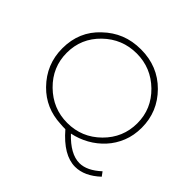

<svg xmlns="http://www.w3.org/2000/svg" viewBox="-201 -904 1235 1235"><g transform="rotate(45 416.0 -287.0)"><path d="M643.5 130.5Q537.5 130.5 428.5 3.5Q404.5 3.5 382.5 1.5Q243.5 -4.5 149.5 -100Q46.5 -204.5 46.5 -351Q46.5 -504 153 -602.5Q205.5 -653 268.8 -678.5Q332 -704 409.5 -704Q563.5 -704 666.5 -600Q769.5 -496 769.5 -351Q769.5 -280.5 746 -222Q722.5 -163.5 681.5 -118.8Q640.5 -74 587.2 -44.2Q534 -14.5 473.5 -2Q564 94 646.5 94Q715 94 789 25.5L810 54Q728 130.5 643.5 130.5ZM408.5 -33.5Q540.5 -33.5 634.8 -126.8Q729 -220 729 -351Q729 -481 634.2 -573.5Q539.5 -666 408.5 -666Q277 -666 182 -574Q87 -482 87 -351Q87 -220 182.2 -126.8Q277.5 -33.5 408.5 -33.5Z"/></g></svg>

Font: Argentum Novus ExtraLight
Style: Regular
Weight: 250
Designer: Julieta Ulanovsky (font) & Cristiano Sobral (main changes)
Foundry: Julieta Ulanovsky (font) & Cristiano Sobral (main changes)
Version: Version 3.00;November 27, 2020;FontCreator 13.0.0.2655 64-bi